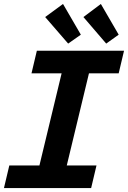

<svg xmlns="http://www.w3.org/2000/svg" viewBox="-23 -949 646 969"><path d="M-3 0 24 -114H176L288 -579H136L163 -693H603L576 -579H426L314 -114H464L437 0ZM321 -729 205 -863 295 -929 385 -774ZM513 -729 398 -863 486 -929 576 -774Z"/></svg>

Font: Ubuntu Sans Mono
Style: Bold Italic
Weight: 700
Italic angle: -13.5°
Monospace: yes
Designer: Dalton Maag Ltd
Foundry: Dalton Maag Ltd
Version: Version 1.006